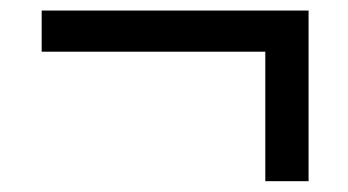

<svg xmlns="http://www.w3.org/2000/svg" viewBox="-20 -439 660 364"><path d="M483 -95.5V-341H59V-419H565V-95.5Z"/></svg>

Font: Encode Sans Cnd Md
Style: Regular
Weight: 500
Width: 3
Designer: Multiple Designers
Foundry: Impallari Type
Version: Version 3.002; ttfautohint (v1.8.3) -l 8 -r 50 -G 200 -x 14 